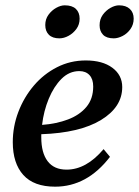

<svg xmlns="http://www.w3.org/2000/svg" viewBox="-20 -689 522 721"><path d="M187 12Q107 12 67.5 -32Q28 -76 28 -155Q28 -214 49 -269Q70 -324 107 -367.5Q144 -411 194 -436.5Q244 -462 302 -462Q365 -462 402 -434.5Q439 -407 439 -362Q439 -287 359.5 -238.5Q280 -190 135 -185Q135 -179 135 -173Q135 -115 159 -83.5Q183 -52 230 -52Q304 -52 369 -129L393 -100Q307 12 187 12ZM278 -422Q240 -422 211 -393Q182 -364 163 -318Q144 -272 138 -220Q192 -224 235.5 -240.5Q279 -257 304.5 -287.5Q330 -318 330 -364Q330 -392 316 -407Q302 -422 278 -422ZM407 -545Q380 -545 367 -558.5Q354 -572 354 -594Q354 -617 366 -633.5Q378 -650 395 -659.5Q412 -669 427 -669Q453 -669 467.5 -655.5Q482 -642 482 -619Q482 -597 470 -580Q458 -563 440.5 -554Q423 -545 407 -545ZM203 -545Q177 -545 163.5 -558.5Q150 -572 150 -595Q150 -617 162 -633.5Q174 -650 191 -659.5Q208 -669 223 -669Q251 -669 265 -655.5Q279 -642 279 -619Q279 -597 267 -580.5Q255 -564 237.5 -554.5Q220 -545 203 -545Z"/></svg>

Font: Petrona SemiBold
Style: Italic
Weight: 600
Italic angle: -9°
Designer: Ringo R. Seeber
Foundry: Ringo R. Seeber
Version: Version 2.001; ttfautohint (v1.8.3)